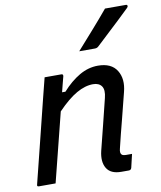

<svg xmlns="http://www.w3.org/2000/svg" viewBox="-89 -889 803 960"><g transform="rotate(-10 312.0 -409.0)"><path d="M153 -532H238Q248 -532 246 -521Q241 -502 236 -482.5Q231 -463 226 -443H243Q285 -490 330.5 -516.5Q376 -543 425 -543Q493 -543 520.5 -499Q548 -455 531 -390Q514 -320 496.5 -253.5Q479 -187 462 -116Q456 -94 465 -85Q471 -79 487 -79H517Q513 -62 509 -45Q505 -28 501 -11Q498 0 487 0H449Q395 0 375 -33.5Q355 -67 368 -121Q385 -186 400 -248.5Q415 -311 432 -378Q442 -418 428.5 -437Q415 -456 385 -456Q345 -456 301 -431Q257 -406 203 -350Q181 -263 159 -175Q137 -87 115 0H31Q19 0 23 -11Q49 -116 75.5 -221.5Q102 -327 128 -433Q136 -465 142.5 -490.5Q149 -516 153 -532ZM510 -818H616Q623 -818 623.5 -812Q624 -806 618 -801Q587 -771 561 -746.5Q535 -722 507.5 -696.5Q480 -671 445 -638Q437 -630 426 -630H346Q386 -675 428 -722.5Q470 -770 510 -818Z"/></g></svg>

Font: Recursive Sn Lnr St
Style: Italic
Weight: 400
Italic angle: -15°
Version: Version 1.079;hotconv 1.0.112;makeotfexe 2.5.65598; ttfautoh